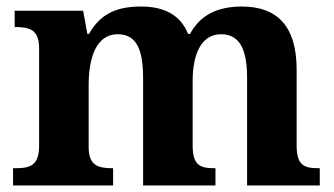

<svg xmlns="http://www.w3.org/2000/svg" viewBox="-20 -569 1026 589"><path d="M20 0H327V-53H324C280 -53 252 -62 252 -118V-309C252 -391 275 -464 341 -464C400 -464 419 -415 419 -329V0H641V-53H638C593 -53 571 -62 571 -124V-321C571 -398 595 -464 658 -464C717 -464 738 -415 738 -329V0H961V-53H957C912 -53 890 -62 890 -124V-356C890 -491 828 -549 722 -549C645 -549 593 -521 563 -465H557C533 -524 483 -549 412 -549C330 -549 285 -521 253 -465H248L235 -536H25V-486H28C72 -486 100 -477 100 -421V-122C100 -62 73 -53 28 -53H20Z"/></svg>

Font: Noto Serif Malayalam
Style: Bold
Weight: 700
Designer: Indian type Foundry, Jelle Bosma, Monotype Design Team
Foundry: Monotype Imaging Inc.
Version: Version 2.104